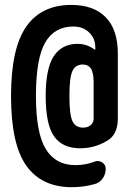

<svg xmlns="http://www.w3.org/2000/svg" viewBox="-20 -655 540 790"><path d="M365.2 -166V-315.4Q365.2 -356.4 354 -373Q342.8 -389.6 320.3 -389.6Q291 -389.6 278.3 -363.3Q265.6 -336.9 265.6 -259.8Q265.6 -182.6 278.3 -156.2Q291 -129.9 321.3 -129.9Q349.6 -129.9 361.3 -150.4Q365.2 -157.2 365.2 -166ZM275.4 115.2Q151.4 115.2 88.4 26.9Q25.4 -61.5 25.4 -259.8Q25.4 -456.1 87.9 -545.4Q150.4 -634.8 273.4 -634.8Q365.2 -634.8 415 -584Q464.8 -533.2 464.8 -434.6V-167Q464.8 -100.6 419.9 -75.2Q369.1 -44.9 309.6 -44.9Q237.3 -44.9 202.6 -93.8Q168 -142.6 168 -259.8Q168 -373 201.2 -423.8Q234.4 -474.6 299.8 -474.6Q336.9 -474.6 369.1 -451.2Q370.1 -451.2 372.1 -450.2V-451.2V-460Q372.1 -497.1 346.7 -521.5Q321.3 -545.9 282.2 -545.9Q204.1 -545.9 166 -480Q127.9 -414.1 127.9 -259.8Q127.9 -107.4 168.5 -41.5Q209 24.4 290 24.4Q332 24.4 370.1 9.8Q385.7 3.9 400.4 13.2Q415 22.5 415 39.1Q415 61.5 402.3 79.6Q389.6 97.7 369.1 102.5Q324.2 115.2 275.4 115.2Z"/></svg>

Font: Rounded Mgen+ 2m medium
Style: Regular
Weight: 500
Designer: [Source Han Sans]
Ryoko NISHIZUKA  (kana & ideographs); Paul D. Hunt (Latin, Greek & Cyrillic); Wenlong ZHANG  (bopomofo
Version: Version 1.059.20150602